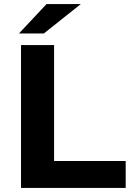

<svg xmlns="http://www.w3.org/2000/svg" viewBox="-20 -921 644 941"><path d="M83 0V-700H245V-132H596V0ZM73 -757 208 -901H376L195 -757Z"/></svg>

Font: Montserrat Thin
Style: Bold
Weight: 700
Version: Version 9.000